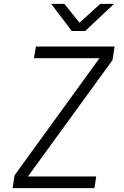

<svg xmlns="http://www.w3.org/2000/svg" viewBox="-20 -970 640 990"><path d="M45 0 55 -66 493 -670H155L165 -730H571L560 -660L124 -60H476L467 0ZM350 -810 244 -950H312L390 -853L497 -950H568L419 -810Z"/></svg>

Font: JetBrains Mono NL ExtraLight
Style: Italic
Weight: 200
Italic angle: -9°
Monospace: yes
Designer: Philipp Nurullin, Konstantin Bulenkov
Foundry: JetBrains
Version: Version 2.305; ttfautohint (v1.8.4.7-5d5b)